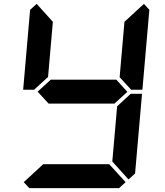

<svg xmlns="http://www.w3.org/2000/svg" viewBox="-20 -975 856 995"><path d="M583 -562 640 -499 573 -438H232L175 -500L243 -562ZM162 -515 157 -510H100L136 -924L170 -955L254 -862L229 -576ZM631 -31 597 0H132L103 -31L204 -124H546ZM653 -485 658 -489H716L680 -76L646 -45L562 -138L587 -424ZM726 -955 754 -924 718 -510H660L656 -514L600 -575L625 -862Z"/></svg>

Font: DSEG7 Classic
Style: BoldItalic
Weight: 700
Italic angle: -5°
Designer: Keshikan(Twitter:@keshinomi_88pro)
Version: Version 0.46